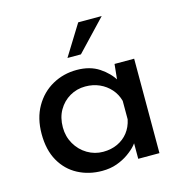

<svg xmlns="http://www.w3.org/2000/svg" viewBox="-97 -714 779 813"><g transform="rotate(-15 293.0 -307.0)"><path d="M253 10Q195 10 147.5 -15Q100 -40 72.5 -88.5Q45 -137 45 -207Q45 -276 74 -326.5Q103 -377 151.5 -404Q200 -431 258 -431Q316 -431 356 -404.5Q396 -378 417 -342L411 -326L420 -414H506V0H413V-108L423 -84Q419 -74 405.5 -58.5Q392 -43 369.5 -27Q347 -11 318 -0.5Q289 10 253 10ZM278 -67Q313 -67 341 -80Q369 -93 387.5 -116.5Q406 -140 413 -173V-254Q405 -284 385 -306.5Q365 -329 337 -341.5Q309 -354 275 -354Q238 -354 207 -336Q176 -318 157.5 -286Q139 -254 139 -211Q139 -171 158 -138Q177 -105 209 -86Q241 -67 278 -67ZM420 -624 293 -490H234L317 -624Z"/></g></svg>

Font: Josefin Sans Thin
Style: Regular
Weight: 400
Version: Version 2.000